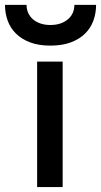

<svg xmlns="http://www.w3.org/2000/svg" viewBox="-75 -762 411 782"><path d="M76.2 0V-511.2H180.2V0ZM130.4 -576.2Q82 -576.2 47.1 -589.6Q12.2 -603 -10.5 -625.7Q-33.2 -648.4 -43.9 -678.5Q-54.7 -708.5 -54.7 -742.2H33.2Q33.2 -724.6 39.8 -709.7Q46.4 -694.8 58.8 -683.8Q71.3 -672.9 89.4 -666.5Q107.4 -660.2 130.4 -660.2Q153.3 -660.2 171.4 -666.5Q189.5 -672.9 202.1 -683.8Q214.8 -694.8 221.4 -709.7Q228 -724.6 228 -742.2H316.4Q316.4 -708.5 305.4 -678.2Q294.4 -647.9 271.5 -625.2Q248.5 -602.5 213.4 -589.4Q178.2 -576.2 130.4 -576.2Z"/></svg>

Font: Overpass
Style: Regular
Weight: 400
Designer: Delve Withrington
Foundry: Delve Fonts
Version: Version 1.001